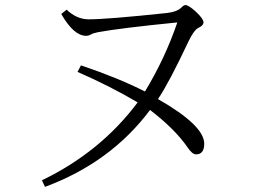

<svg xmlns="http://www.w3.org/2000/svg" viewBox="-20 -747 1040 756"><path d="M602.1 -356.9Q784.2 -252.9 784.2 -181.2Q784.2 -139.2 752 -139.2Q736.8 -139.2 718.3 -167Q669.4 -238.3 570.8 -314Q416.5 -107.4 157.2 -11.2L145 -37.1Q376 -148.4 522 -343.8Q412.1 -408.7 285.2 -463.9L298.8 -489.7Q447.3 -439.5 550.8 -386.7Q629.9 -517.1 678.2 -658.7Q452.1 -636.2 365.2 -620.1Q347.2 -616.7 336.9 -610.8Q328.6 -606 318.8 -606Q270.5 -606 221.2 -691.9L242.2 -709Q282.2 -670.9 329.1 -670.9Q402.3 -670.9 637.2 -695.8Q674.8 -700.2 691.4 -714.8Q703.1 -727.1 710.4 -727.1Q722.2 -727.1 751 -701.2Q781.2 -672.9 781.2 -659.2Q781.2 -646 759.3 -636.2Q743.7 -627.9 723.1 -585.9Q645 -419.9 602.1 -356.9Z"/></svg>

Font: I.MingCP
Style: Regular
Weight: 400
Designer: I.Font Project
Version: Version 8.000; Sep 06, 2022